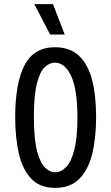

<svg xmlns="http://www.w3.org/2000/svg" viewBox="-20 -902 542 935"><path d="M249 13Q175 13 132.5 -31.5Q90 -76 72 -153.5Q54 -231 54 -331Q54 -497 99.5 -584.5Q145 -672 248 -672Q320 -672 364 -631Q408 -590 428 -514Q448 -438 448 -332Q448 -228 428.5 -150.5Q409 -73 365 -30Q321 13 249 13ZM248 -63Q277 -63 302 -88.5Q327 -114 342 -172.5Q357 -231 357 -329Q357 -467 326.5 -532Q296 -597 247 -597Q221 -597 197.5 -574.5Q174 -552 159.5 -494.5Q145 -437 145 -332Q145 -225 160.5 -166.5Q176 -108 199.5 -85.5Q223 -63 248 -63ZM224 -734 147 -882H238L295 -734Z"/></svg>

Font: Bricolage Grotesque 10pt Condensed
Style: Regular
Weight: 400
Width: 3
Designer: Mathieu Triay
Foundry: Atelier Triay
Version: Version 1.000; ttfautohint (v1.8.4.7-5d5b);gftools[0.9.29]